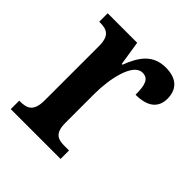

<svg xmlns="http://www.w3.org/2000/svg" viewBox="-157 -651 755 755"><g transform="rotate(45 220.5 -273.5)"><path d="M20 0H297V-47H272C236 -47 210 -55 210 -114V-275C210 -360 233 -468 285 -468C318 -468 327 -442 327 -387C393 -387 427 -414 427 -465C427 -514 399 -547 336 -547C266 -547 233 -502 207 -434H203L187 -536H23V-489H26C64 -489 90 -480 90 -421V-119C90 -56 62 -47 23 -47H20Z"/></g></svg>

Font: Noto Serif Georgian Condensed SemiBold
Style: Regular
Weight: 600
Width: 3
Designer: Monotype Design Team, Akaki Razmadze
Foundry: Google LLC
Version: Version 2.003